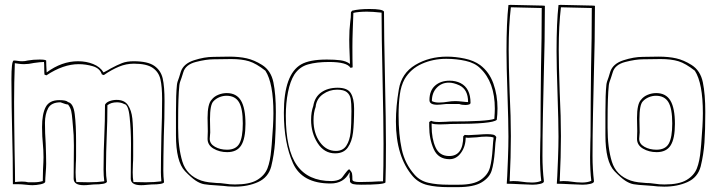

<svg xmlns="http://www.w3.org/2000/svg" viewBox="-20 -752 2939 790"><path d="M654 -192Q652 -98 652 -50Q652 -26 655 -2Q651 7 603 7Q598 7 584.5 8.5Q571 10 561 10Q518 10 518 -17L519 -159Q519 -215 513.5 -269.5Q508 -324 490 -324L489 -325Q477 -331 461 -331Q437 -331 422 -319Q422 -254 419 -189Q418 -167 417 -126.5Q416 -86 416 -56Q416 -27 420 -4Q416 7 365 7Q361 7 348.5 8.5Q336 10 325 10Q283 10 283 -17L284 -153Q284 -198 280 -234Q278 -250 278 -257Q276 -282 273 -295.5Q270 -309 260 -322Q252 -322 229 -331Q191 -331 178 -306.5Q165 -282 165 -246Q165 -204 168 -162Q170 -106 170 -78Q170 -64 168 -40Q166 -16 166 -3Q163 3 146 6.5Q129 10 113 10Q104 10 86 8Q68 6 58 6H33Q33 -101 30 -209Q29 -244 28 -310Q27 -376 27 -426Q27 -499 36 -503Q44 -503 53 -501.5Q62 -500 71 -500Q83 -500 94 -503Q116 -507 143 -507Q166 -507 170 -503Q170 -486 172 -454Q234 -500 301 -500Q335 -500 363.5 -488.5Q392 -477 406 -454Q426 -464 435 -470Q463 -485 482.5 -492.5Q502 -500 530 -500Q588 -500 615 -481Q642 -462 649.5 -429Q657 -396 657 -336Q657 -264 654 -192ZM642 -43Q642 -93 644 -193Q647 -270 647 -345Q647 -396 640 -426Q633 -456 608 -473Q583 -490 531 -490Q499 -490 469 -477.5Q439 -465 407 -443L399 -446Q391 -471 362 -479.5Q333 -488 304 -488Q240 -488 171 -442L163 -445Q162 -454 162 -471Q162 -489 161 -497Q148 -497 120 -493Q98 -488 79 -488Q69 -488 57.5 -489.5Q46 -491 41 -492Q38 -413 38 -332Q38 -266 40 -134Q42 -46 42 -3Q58 -5 70 -5Q86 -5 96 -2Q100 -2 119.5 -2Q139 -2 156 -7L157 -55Q159 -89 159 -105Q159 -134 156 -165Q155 -175 154 -191Q153 -207 153 -229Q153 -283 168 -311.5Q183 -340 224 -340Q253 -340 260 -332Q282 -327 287.5 -282.5Q293 -238 293 -172V-110Q293 -90 292 -79L291 -43Q291 -21 294 -3L345 -2Q381 -2 409 -6Q406 -30 406 -54Q406 -99 407 -132Q408 -165 409 -188Q412 -254 412 -321Q417 -331 431 -336Q445 -341 460 -341Q492 -341 506.5 -319.5Q521 -298 524.5 -264.5Q528 -231 528 -172V-110Q528 -90 527 -79L526 -43Q526 -21 529 -3L580 -2Q616 -2 644 -6Q642 -30 642 -43Z M923 -519Q964 -519 995 -512Q1026 -505 1058 -485Q1095 -462 1105 -413Q1115 -364 1115 -291Q1115 -215 1111.5 -165.5Q1108 -116 1096 -67Q1084 -22 1042 -3Q1000 16 946 16Q930 16 918.5 15Q907 14 900 13L873 11Q837 9 820 6Q803 3 785 -9Q767 -21 741 -48Q704 -87 704 -196V-290Q704 -366 708 -403Q709 -414 717 -434L724 -457Q735 -490 778 -504Q821 -518 858 -518ZM713 -257V-226Q713 -144 730.5 -87Q748 -30 808 -9Q823 -4 839.5 -2Q856 0 872 1Q878 1 887 1.5Q896 2 908 4Q925 7 947 7Q1007 7 1038 -11.5Q1069 -30 1080.5 -59.5Q1092 -89 1096 -136L1098 -157Q1105 -241 1105 -286Q1105 -410 1072 -461Q1034 -491 1004.5 -500Q975 -509 931 -509L859 -508Q828 -508 785.5 -497Q743 -486 734 -454L727 -432Q719 -412 718 -401Q713 -354 713 -257ZM990 -242Q990 -182 972.5 -154Q955 -126 915 -126Q883 -126 858.5 -140.5Q834 -155 834 -181L835 -212L834 -267Q834 -325 851 -342Q861 -355 878 -362Q895 -369 913 -369Q953 -369 971.5 -338Q990 -307 990 -242ZM845 -207Q845 -201 844 -194.5Q843 -188 843 -181Q843 -160 864.5 -148Q886 -136 914 -136Q951 -136 965 -161.5Q979 -187 979 -244Q979 -306 963 -332Q947 -358 912 -358Q897 -358 882.5 -352Q868 -346 858 -335Q844 -321 844 -261Z M1500 -715Q1555 -715 1560 -704Q1560 -613 1564 -431Q1568 -247 1568 -157Q1568 -53 1566 -1Q1557 8 1466 8Q1443 8 1433.5 5.5Q1424 3 1420 -4V-16Q1418 -20 1418 -27L1419 -41L1418 -43Q1395 3 1340 3Q1223 3 1185.5 -80.5Q1148 -164 1148 -288Q1148 -446 1219 -487Q1254 -507 1325 -507Q1357 -507 1380.5 -504Q1404 -501 1420 -489Q1420 -506 1419 -519Q1417 -561 1417 -589Q1417 -629 1421 -661Q1424 -679 1424 -702L1429 -708Q1457 -715 1500 -715ZM1434 -699Q1433 -673 1431.5 -631.5Q1430 -590 1430 -559Q1430 -503 1431 -475Q1425 -473 1422 -473Q1408 -497 1334 -497Q1283 -497 1247.5 -487Q1212 -477 1191 -445Q1174 -418 1165 -373Q1156 -328 1156 -276Q1156 -136 1202 -71.5Q1248 -7 1343 -7Q1366 -7 1381 -16Q1387 -19 1399 -37Q1401 -39 1407 -47Q1413 -55 1417 -55H1418Q1427 -45 1428.5 -37.5Q1430 -30 1430 -13Q1430 -3 1460 -3L1507 -4Q1539 -6 1556 -6Q1558 -57 1558 -160Q1558 -250 1554 -430Q1550 -610 1550 -700Q1512 -704 1490 -704Q1456 -704 1434 -699ZM1437 -305Q1437 -244 1432.5 -206.5Q1428 -169 1411 -145Q1394 -121 1359 -121Q1314 -121 1287 -163Q1260 -205 1260 -259Q1260 -291 1269 -316Q1275 -353 1302 -372Q1329 -391 1369 -391Q1410 -391 1423.5 -368.5Q1437 -346 1437 -305ZM1270 -257Q1270 -204 1296 -167.5Q1322 -131 1362 -131Q1391 -131 1405 -152.5Q1419 -174 1422.5 -207Q1426 -240 1426 -295Q1426 -328 1423 -345Q1420 -362 1407.5 -372.5Q1395 -383 1367 -383Q1335 -383 1309 -364.5Q1283 -346 1279 -315V-313Q1270 -289 1270 -257Z M1886 -191 1892 -197Q1897 -196 1909 -196Q1920 -196 1946 -198Q1972 -200 1984 -200Q2000 -200 2009 -198Q2018 -196 2022 -188Q2018 -169 2016 -130Q2012 -79 2003 -50Q1994 -21 1961.5 -1.5Q1929 18 1863 18H1825Q1775 18 1739 9.5Q1703 1 1679 -26Q1609 -107 1609 -252Q1609 -314 1621 -384Q1632 -451 1689 -485Q1746 -519 1819 -519Q1854 -519 1892 -511Q1930 -503 1956 -484Q1993 -456 2010 -408.5Q2027 -361 2027 -306Q2027 -282 2024 -259Q2007 -242 1846 -242Q1830 -242 1821 -241L1788 -240Q1768 -240 1756 -244V-233Q1756 -182 1772 -146Q1788 -110 1828 -110Q1886 -110 1886 -191ZM1754 -255Q1763 -250 1788 -250Q1804 -250 1815 -251Q1826 -252 1832 -252Q1985 -252 2014 -263Q2016 -291 2016 -305Q2016 -414 1956 -471Q1934 -493 1896 -501.5Q1858 -510 1816 -510Q1762 -510 1716 -489.5Q1670 -469 1645 -427Q1630 -400 1625 -362Q1620 -324 1620 -278Q1620 -198 1633 -138Q1646 -78 1686 -33Q1708 -8 1742.5 0Q1777 8 1825 8H1869Q1929 8 1958.5 -12.5Q1988 -33 1996 -63Q2004 -93 2007 -141Q2009 -173 2011 -186Q2000 -190 1982 -190Q1962 -190 1941 -187Q1915 -185 1906 -185L1896 -186Q1896 -150 1877 -123.5Q1858 -97 1830 -97Q1783 -97 1764.5 -138.5Q1746 -180 1746 -232V-250Q1753 -255 1754 -255ZM1895 -320Q1880 -320 1870 -324H1815Q1788 -321 1779 -321Q1747 -321 1747 -340Q1747 -379 1770 -399.5Q1793 -420 1830 -420Q1855 -420 1875 -410Q1916 -389 1916 -329Q1916 -324 1909.5 -322Q1903 -320 1895 -320ZM1757 -336Q1769 -330 1786 -330Q1797 -330 1805.5 -331Q1814 -332 1820 -333Q1837 -336 1853 -336Q1864 -336 1882 -334Q1898 -332 1906 -332Q1906 -384 1870 -401Q1846 -412 1827 -412Q1797 -412 1777 -391Q1757 -370 1757 -336Z M2217 -420Q2216 -382 2214 -285Q2212 -188 2212 -110Q2212 -57 2218 -6Q2218 1 2203 4.5Q2188 8 2171 8Q2157 8 2121 6Q2085 4 2065 4L2067 -28Q2068 -48 2070 -99.5Q2072 -151 2072 -190Q2072 -248 2068 -366Q2064 -482 2064 -541Q2064 -660 2072 -731Q2073 -732 2075 -731.5Q2077 -731 2078 -732L2214 -729L2222 -728Q2222 -592 2217 -420ZM2082 -722Q2073 -647 2073 -548Q2073 -489 2077 -371Q2082 -271 2082 -192Q2082 -109 2077 -6L2092 -7Q2111 -7 2130 -4Q2137 -3 2146.5 -2Q2156 -1 2169 -1Q2192 -1 2207 -8Q2202 -48 2202 -105L2203 -167Q2204 -187 2204 -228Q2204 -309 2206 -473Q2209 -596 2209 -719Z M2423 -420Q2422 -382 2420 -285Q2418 -188 2418 -110Q2418 -57 2424 -6Q2424 1 2409 4.5Q2394 8 2377 8Q2363 8 2327 6Q2291 4 2271 4L2273 -28Q2274 -48 2276 -99.5Q2278 -151 2278 -190Q2278 -248 2274 -366Q2270 -482 2270 -541Q2270 -660 2278 -731Q2279 -732 2281 -731.5Q2283 -731 2284 -732L2420 -729L2428 -728Q2428 -592 2423 -420ZM2288 -722Q2279 -647 2279 -548Q2279 -489 2283 -371Q2288 -271 2288 -192Q2288 -109 2283 -6L2298 -7Q2317 -7 2336 -4Q2343 -3 2352.5 -2Q2362 -1 2375 -1Q2398 -1 2413 -8Q2408 -48 2408 -105L2409 -167Q2410 -187 2410 -228Q2410 -309 2412 -473Q2415 -596 2415 -719Z M2690 -519Q2731 -519 2762 -512Q2793 -505 2825 -485Q2862 -462 2872 -413Q2882 -364 2882 -291Q2882 -215 2878.5 -165.5Q2875 -116 2863 -67Q2851 -22 2809 -3Q2767 16 2713 16Q2697 16 2685.5 15Q2674 14 2667 13L2640 11Q2604 9 2587 6Q2570 3 2552 -9Q2534 -21 2508 -48Q2471 -87 2471 -196V-290Q2471 -366 2475 -403Q2476 -414 2484 -434L2491 -457Q2502 -490 2545 -504Q2588 -518 2625 -518ZM2480 -257V-226Q2480 -144 2497.5 -87Q2515 -30 2575 -9Q2590 -4 2606.5 -2Q2623 0 2639 1Q2645 1 2654 1.5Q2663 2 2675 4Q2692 7 2714 7Q2774 7 2805 -11.5Q2836 -30 2847.5 -59.5Q2859 -89 2863 -136L2865 -157Q2872 -241 2872 -286Q2872 -410 2839 -461Q2801 -491 2771.5 -500Q2742 -509 2698 -509L2626 -508Q2595 -508 2552.5 -497Q2510 -486 2501 -454L2494 -432Q2486 -412 2485 -401Q2480 -354 2480 -257ZM2757 -242Q2757 -182 2739.5 -154Q2722 -126 2682 -126Q2650 -126 2625.5 -140.5Q2601 -155 2601 -181L2602 -212L2601 -267Q2601 -325 2618 -342Q2628 -355 2645 -362Q2662 -369 2680 -369Q2720 -369 2738.5 -338Q2757 -307 2757 -242ZM2612 -207Q2612 -201 2611 -194.5Q2610 -188 2610 -181Q2610 -160 2631.5 -148Q2653 -136 2681 -136Q2718 -136 2732 -161.5Q2746 -187 2746 -244Q2746 -306 2730 -332Q2714 -358 2679 -358Q2664 -358 2649.5 -352Q2635 -346 2625 -335Q2611 -321 2611 -261Z"/></svg>

Font: Londrina Outline
Style: Regular
Weight: 400
Designer: Marcelo Magalhaes
Foundry: Marcelo Magalhães
Version: Version 1.002